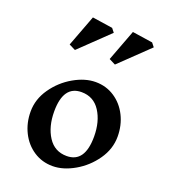

<svg xmlns="http://www.w3.org/2000/svg" viewBox="-160 -1005 990 1128"><g transform="rotate(20 335.5 -441.0)"><path d="M601 -283Q601 -206 554 -138.5Q507 -71 436.5 -30.5Q366 10 300 10Q234 10 181.5 -24.5Q129 -59 99.5 -118Q70 -177 70 -248Q70 -325 117 -392.5Q164 -460 234.5 -500.5Q305 -541 371 -541Q437 -541 489.5 -506.5Q542 -472 571.5 -413Q601 -354 601 -283ZM200 -296Q200 -201 241 -137.5Q282 -74 358 -74Q471 -74 471 -236Q471 -330 430 -393.5Q389 -457 313 -457Q200 -457 200 -296ZM371 -849 191 -676 151 -696 225 -892 352 -873ZM621 -849 441 -676 401 -696 475 -892 602 -873Z"/></g></svg>

Font: Inknut
Style: Antiqua
Weight: 400
Designer: Claus Eggers Srensen
Foundry: Claus Eggers Srensen
Version: Version 1.000; ttfautohint (v1.2) -l 7 -r 28 -G 50 -x 13 -D 